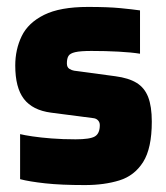

<svg xmlns="http://www.w3.org/2000/svg" viewBox="-20 -524 480 554"><path d="M173 -341Q173 -330 180 -325.5Q187 -321 194 -320L313 -304Q351 -299 374 -285Q397 -271 407.5 -244Q418 -217 418 -173Q418 -96 393 -56.5Q368 -17 324.5 -3.5Q281 10 225 10Q156 10 110.5 5Q65 0 38 -7V-137Q50 -134 73.5 -130.5Q97 -127 129 -124.5Q161 -122 198 -122Q240 -122 254 -130.5Q268 -139 268 -163Q268 -171 263 -176.5Q258 -182 250 -183L127 -199Q74 -206 49 -238.5Q24 -271 24 -335Q24 -381 42.5 -419.5Q61 -458 107 -481Q153 -504 234 -504Q292 -504 327.5 -500.5Q363 -497 384 -494V-369Q359 -373 322 -375Q285 -377 244 -377Q212 -377 197 -373.5Q182 -370 177.5 -362.5Q173 -355 173 -341Z"/></svg>

Font: Blinker
Style: Regular
Weight: 400
Designer: Juergen Huber
Foundry: supertype
Version: 1.017